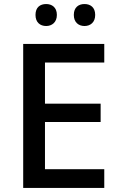

<svg xmlns="http://www.w3.org/2000/svg" viewBox="-20 -932 597 952"><path d="M156 -858C156 -821 179 -803 209 -803C237 -803 262 -821 262 -858C262 -896 237 -912 209 -912C179 -912 156 -896 156 -858ZM346 -858C346 -821 370 -803 399 -803C428 -803 452 -821 452 -858C452 -896 428 -912 399 -912C370 -912 346 -896 346 -858ZM497 0V-93H203V-327H479V-418H203V-622H497V-714H95V0Z"/></svg>

Font: Noto Sans Hanifi Rohingya Medium
Style: Regular
Weight: 500
Designer: Monotype Design Team and DaltonMaag
Foundry: Google LLC
Version: Version 2.102